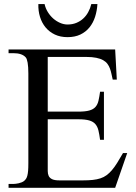

<svg xmlns="http://www.w3.org/2000/svg" viewBox="-20 -899 651 919"><path d="M531.2 0H21V-18.6H43.9Q48.3 -18.6 54.9 -19.3Q61.5 -20 69.1 -21.7Q76.7 -23.4 84 -26.4Q91.3 -29.3 96.2 -33.7Q101.1 -38.1 104.7 -43.5Q108.4 -48.8 110.8 -58.1Q113.3 -67.4 114.5 -81.5Q115.7 -95.7 115.7 -117.7V-547.4Q115.7 -579.6 112.3 -598.9Q108.9 -618.2 103 -624.5Q85.4 -644.5 43.9 -644.5H21V-662.1H531.2L539.1 -518.1H519.5Q516.1 -532.2 513.4 -545.7Q510.7 -559.1 506.1 -571.3Q501.5 -583.5 494.1 -593.5Q486.8 -603.5 473.9 -610.8Q460.9 -618.2 441.2 -622.3Q421.4 -626.5 392.1 -626.5H208.5V-364.7H354.5Q388.2 -364.7 407.5 -370.1Q426.8 -375.5 437 -387.2Q447.3 -398.9 451.4 -417Q455.6 -435.1 459 -460H477.5V-230H459Q455.6 -255.9 451.2 -274.4Q446.8 -293 436.5 -304.9Q426.3 -316.9 407.2 -322.5Q388.2 -328.1 354.5 -328.1H208.5V-80.1Q208.5 -66.9 213.1 -56.9Q217.8 -46.9 229.5 -41.3Q241.2 -35.6 264.6 -35.6H376.5Q403.3 -35.6 423.8 -37.8Q444.3 -40 460.7 -45.4Q477.1 -50.8 490 -60.3Q502.9 -69.8 515.4 -84.2Q527.8 -98.6 540.5 -118.9Q553.2 -139.2 568.8 -166.5H588.9ZM446.3 -879.4Q444.3 -847.2 435.1 -818.4Q425.8 -789.6 408.2 -767.8Q390.6 -746.1 364.5 -733.6Q338.4 -721.2 303.2 -721.2Q269 -721.2 242.7 -733.6Q216.3 -746.1 198.2 -767.8Q180.2 -789.6 171.4 -818.4Q162.6 -847.2 163.6 -879.4H193.4Q197.8 -859.4 208.7 -841.6Q219.7 -823.7 234.6 -810.5Q249.5 -797.4 267.3 -789.6Q285.2 -781.7 303.2 -781.7Q326.2 -781.7 345 -789.3Q363.8 -796.9 378.2 -810.1Q392.6 -823.2 402.3 -841.1Q412.1 -858.9 417 -879.4Z"/></svg>

Font: Doulos SIL
Style: Regular
Weight: 400
Designer: Walt Agee, Victor Gaultney, Peter Martin, Debbi Hosken
Foundry: SIL International
Version: Version 4.110; 2011; Maintenance release